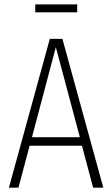

<svg xmlns="http://www.w3.org/2000/svg" viewBox="-20 -863 515 883"><path d="M335 -842.8V-806.2H142.1V-842.8ZM408.2 0 356.9 -192.9H116.2L64.9 0H21L209 -684.1H267.1L455.1 0ZM127 -231.9H347.2L236.8 -646Z"/></svg>

Font: Fira Sans Compressed ExtraLight
Style: Regular
Weight: 250
Width: 1
Designer: Carrois Corporate & Edenspiekermann AG
Foundry: Carrois Corporate GbR & Edenspiekermann AG
Version: Version 4.203;PS 004.203;hotconv 1.0.88;makeotf.lib2.5.64775